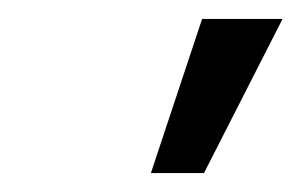

<svg xmlns="http://www.w3.org/2000/svg" viewBox="-20 -801 322 205"><path d="M195.8 -780.8H281.7L197.8 -616.2H141.1Z"/></svg>

Font: Roboto
Style: Italic
Weight: 400
Italic angle: -12°
Designer: Google
Version: Version 2.134; 2016; ttfautohint (v1.6)